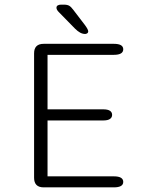

<svg xmlns="http://www.w3.org/2000/svg" viewBox="-20 -808 659 828"><path d="M511.5 -595.5Q511.5 -571.5 471 -571.5H185V-336.5H424.5Q445 -336.5 454.2 -330.2Q463.5 -324 463.5 -312.5Q463.5 -301.5 454.2 -295Q445 -288.5 424.5 -288.5H185V-47.5H471Q511.5 -47.5 511.5 -23.5Q511.5 0 471 0H168.5Q127 0 127 -41.5V-578Q127 -619 168.5 -619H471Q511.5 -619 511.5 -595.5ZM347 -661.5Q336.5 -661.5 325.8 -667.2Q315 -673 303.5 -684.5L235 -754.5Q223.5 -765.5 223.5 -774.5Q223.5 -781.5 229.2 -784.8Q235 -788 243.5 -788H254.5Q270.5 -788 278.8 -783Q287 -778 296.5 -765L345.5 -701Q360.5 -681 360.5 -672.5Q360.5 -667 356 -664.2Q351.5 -661.5 347 -661.5Z"/></svg>

Font: Sono ExtraLight Monospace Light
Style: Regular
Weight: 300
Version: Version 2.112